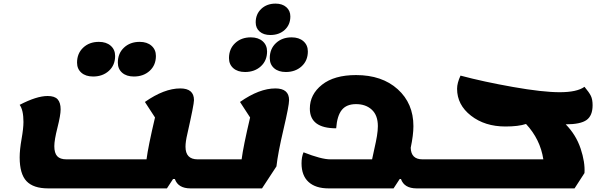

<svg xmlns="http://www.w3.org/2000/svg" viewBox="-20 -1019 3360 1064"><path d="M722 -595Q681 -595 657 -616Q633 -637 633 -672Q633 -723 667 -755Q701 -787 754 -787Q795 -787 819.5 -765.5Q844 -744 844 -709Q844 -658 809.5 -626.5Q775 -595 722 -595ZM496 -595Q455 -595 431 -616Q407 -637 407 -672Q407 -723 441 -755Q475 -787 528 -787Q569 -787 593.5 -765.5Q618 -744 618 -709Q618 -658 583.5 -626.5Q549 -595 496 -595ZM247 25Q165 25 127 -15Q89 -55 89 -147Q89 -189 99.5 -248.5Q110 -308 110 -343Q110 -409 89 -438Q183 -487 244 -487Q283 -487 299.5 -468.5Q316 -450 316 -413Q316 -381 298.5 -312Q281 -243 281 -209Q281 -171 297 -153.5Q313 -136 348 -136H792Q801 -207 839 -368L783 -454Q890 -529 979 -529Q1055 -529 1055 -464Q1055 -440 1018 -276Q1008 -234 1008 -206Q1008 -136 1075 -136H1181Q1213 -136 1200 -55Q1187 25 1155 25H1036Q967 25 949 -27H939L905 25Z M1478 -825Q1441 -825 1419 -844Q1397 -863 1397 -895Q1397 -941 1428 -970Q1459 -999 1507 -999Q1544 -999 1566.5 -979.5Q1589 -960 1589 -928Q1589 -882 1558 -853.5Q1527 -825 1478 -825ZM1564 -620Q1523 -620 1499 -641Q1475 -662 1475 -697Q1475 -748 1509 -780Q1543 -812 1596 -812Q1637 -812 1661.5 -790.5Q1686 -769 1686 -734Q1686 -683 1651.5 -651.5Q1617 -620 1564 -620ZM1338 -620Q1297 -620 1273 -641Q1249 -662 1249 -697Q1249 -748 1283 -780Q1317 -812 1370 -812Q1411 -812 1435.5 -790.5Q1460 -769 1460 -734Q1460 -683 1425.5 -651.5Q1391 -620 1338 -620ZM1156 25Q1124 25 1137 -56Q1150 -136 1182 -136H1319Q1328 -207 1366 -368L1310 -454Q1417 -529 1506 -529Q1582 -529 1582 -464Q1582 -434 1551 -302Q1520 -170 1512 -97L1432 25Z M1801 25Q1729 25 1690 -10.5Q1651 -46 1651 -114Q1651 -149 1662 -175Q1761 -136 1810 -136H2042Q2045 -153 2054.5 -194Q2064 -235 2069 -265.5Q2074 -296 2074 -320Q2074 -380 2040.5 -411Q2007 -442 1953 -442Q1900 -442 1874 -409.5Q1848 -377 1843 -308Q1697 -308 1697 -417Q1697 -496 1764.5 -549.5Q1832 -603 1953 -603Q2097 -603 2184 -524.5Q2271 -446 2271 -320Q2271 -271 2256 -200Q2258 -136 2321 -136H2431Q2463 -136 2450 -55Q2437 25 2405 25H2289Q2220 25 2202 -27H2195L2161 25Z M2406 25Q2374 25 2387 -56Q2400 -136 2432 -136H2991Q2974 -247 2895 -332Q2853 -318 2781 -318Q2667 -318 2590 -378Q2513 -438 2513 -527Q2513 -559 2532 -600Q2659 -566 2823 -537Q2987 -508 3082 -508Q3178 -508 3219 -538Q3245 -507 3254.5 -487.5Q3264 -468 3264 -436Q3264 -378 3230.5 -354Q3197 -330 3115 -330Q3172 -272 3197.5 -196Q3223 -120 3219 -60L3164 25Z"/></svg>

Font: Lemonada
Style: Bold
Weight: 700
Designer: Mohamed Gaber (Arabic), Eduardo Tunni (Latin)
Foundry: Kief Type Foundry
Version: Version 4.004